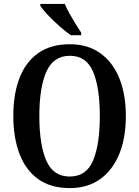

<svg xmlns="http://www.w3.org/2000/svg" viewBox="-20 -951 711 981"><path d="M336 10Q239 10 175 -36Q111 -82 79.5 -165Q48 -248 48 -359Q48 -470 79.5 -552Q111 -634 175 -679.5Q239 -725 337 -725Q428 -725 492 -679.5Q556 -634 589.5 -551.5Q623 -469 623 -358Q623 -247 589.5 -164.5Q556 -82 492 -36Q428 10 336 10ZM336 -49Q421 -49 455.5 -130.5Q490 -212 490 -358Q490 -504 455.5 -585Q421 -666 337 -666Q253 -666 217 -585Q181 -504 181 -358Q181 -212 216.5 -130.5Q252 -49 336 -49ZM342 -771Q316 -789 283.5 -817.5Q251 -846 224 -875Q197 -904 186 -921V-931H311Q320 -909 335 -882Q350 -855 366 -829Q382 -803 395 -784V-771Z"/></svg>

Font: Noto Serif Hebrew Condensed SemiBold
Style: Regular
Weight: 600
Width: 3
Designer: Monotype Design Team
Foundry: Monotype Imaging Inc.
Version: Version 2.004; ttfautohint (v1.8.4.7-5d5b)